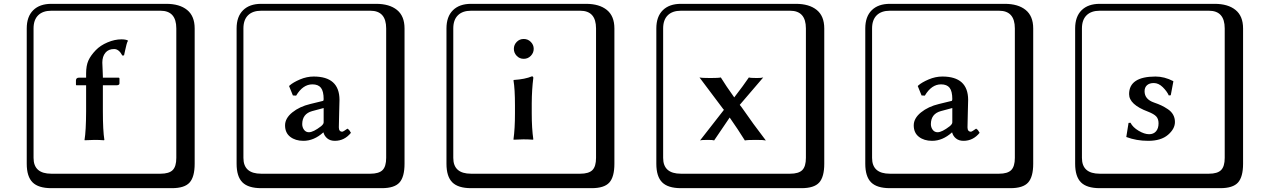

<svg xmlns="http://www.w3.org/2000/svg" viewBox="-20 -774 6633 1006"><path d="M481.9 -511.2Q505.9 -536.1 543.5 -552Q581.1 -567.9 616.2 -567.9Q638.2 -567.9 649.9 -562V-559.1Q646 -553.2 642.6 -539.6Q639.2 -525.9 635 -507.3Q630.9 -488.8 629.9 -483.9L621.1 -482.9Q603 -517.1 578.1 -517.1Q548.3 -517.1 532.2 -497.6Q516.1 -478 516.1 -445.8Q516.1 -438 517.6 -410.9Q519 -383.8 519 -374V-367.2H600.1Q606 -367.2 606 -361.8V-336.9Q606 -327.1 588.9 -327.1H519V-190.9Q519 -89.8 526.9 -41L524.9 -39.1Q501 -41 475.1 -41L423.8 -39.1L422.9 -41Q430.7 -86.9 431.2 -190.9V-327.1H380.9Q377.9 -327.1 377.9 -331.1V-352.1Q377.9 -367.2 395 -367.2H431.2V-389.2Q431.2 -430.2 443.1 -456.8Q455.1 -483.4 481.9 -511.2ZM249 -717.8Q204.1 -717.8 179.9 -693.8Q155.8 -669.9 155.8 -625V53.2Q155.8 136.2 249 136.2H820.8Q865.7 136.2 884.8 117.2Q903.8 98.1 903.8 53.2V-625Q903.8 -717.8 820.8 -717.8ZM1000 84Q1000 152.8 973.4 182.4Q946.8 211.9 880.9 211.9H249Q181.2 211.9 150.6 181.4Q120.1 150.9 120.1 84V-625Q120.1 -687 154.1 -720.5Q188 -753.9 249 -753.9H851.1Q920.9 -753.9 960.4 -721.9Q1000 -689.9 1000 -625Z M1675.8 -208 1615.7 -191.9Q1564 -177.7 1563.5 -124Q1563.5 -106.9 1573 -94Q1582.5 -81.1 1598.6 -81.1Q1621.6 -81.1 1662.6 -112.8Q1675.8 -124 1675.8 -132.8ZM1755.4 -106.9Q1755.4 -84 1773.4 -84Q1778.3 -84 1800.8 -100.1L1802.7 -98.1Q1810.5 -94.2 1818.8 -78.1Q1784.7 -36.1 1734.4 -36.1Q1710.4 -36.1 1695.1 -48.6Q1679.7 -61 1674.8 -80.1H1673.8Q1625 -36.1 1569.8 -36.1Q1527.8 -36.1 1500.7 -57.1Q1473.6 -78.1 1473.6 -117.2Q1473.6 -154.3 1511.7 -185.1Q1549.8 -215.8 1605.5 -229L1671.4 -245.1Q1675.3 -245.1 1675.8 -253.9Q1675.8 -295.9 1661.6 -314Q1647.5 -332 1616.7 -332Q1566.9 -332 1531.7 -272.9L1514.6 -273.9L1494.6 -323.2L1497.6 -326.2Q1515.6 -342.3 1551.5 -357.7Q1587.4 -373 1623.5 -373Q1758.3 -373 1758.8 -251Q1758.8 -249 1757.1 -184.6Q1755.4 -120.1 1755.4 -106.9ZM1348.6 -717.8Q1303.7 -717.8 1279.5 -693.8Q1255.4 -669.9 1255.4 -625V53.2Q1255.4 136.2 1348.6 136.2H1920.4Q1965.3 136.2 1984.4 117.2Q2003.4 98.1 2003.4 53.2V-625Q2003.4 -717.8 1920.4 -717.8ZM2099.6 84Q2099.6 152.8 2073 182.4Q2046.4 211.9 1980.5 211.9H1348.6Q1280.8 211.9 1250.2 181.4Q1219.7 150.9 1219.7 84V-625Q1219.7 -687 1253.7 -720.5Q1287.6 -753.9 1348.6 -753.9H1950.7Q2020.5 -753.9 2060.1 -721.9Q2099.6 -689.9 2099.6 -625Z M2448.2 -717.8Q2403.3 -717.8 2379.2 -693.8Q2355 -669.9 2355 -625V53.2Q2355 136.2 2448.2 136.2H3020Q3064.9 136.2 3084 117.2Q3103 98.1 3103 53.2V-625Q3103 -717.8 3020 -717.8ZM3199.2 84Q3199.2 152.8 3172.6 182.4Q3146 211.9 3080.1 211.9H2448.2Q2380.4 211.9 2349.9 181.4Q2319.3 150.9 2319.3 84V-625Q2319.3 -687 2353.3 -720.5Q2387.2 -753.9 2448.2 -753.9H3050.3Q3120.1 -753.9 3159.7 -721.9Q3199.2 -689.9 3199.2 -625ZM2687.3 -481.4Q2672.4 -497.1 2672.4 -518.1Q2672.4 -539.1 2687.3 -554.4Q2702.1 -569.8 2724.1 -569.8Q2746.1 -569.8 2761.2 -554.4Q2776.4 -539.1 2776.4 -518.1Q2776.4 -497.1 2761.2 -481.4Q2746.1 -465.8 2724.1 -465.8Q2702.1 -465.8 2687.3 -481.4ZM2678.2 -221.2Q2678.2 -309.1 2670.4 -353L2672.4 -355Q2731.4 -358.9 2767.1 -374Q2773.9 -374 2774.4 -366.2Q2766.6 -305.2 2766.1 -232.9V-180.2Q2766.1 -101.1 2774.4 -43.9L2772.5 -42Q2747.6 -43.9 2722.2 -43.9L2671.4 -42L2670.4 -43.9Q2678.2 -99.1 2678.2 -180.2Z M3772.9 -199.2 3769 -203.1 3645 -368.2Q3657.2 -365.2 3702.6 -365.2Q3744.6 -365.2 3756.8 -368.2Q3782.7 -325.7 3827.1 -263.7Q3876.5 -327.6 3903.8 -368.2Q3911.6 -365.2 3945.8 -365.2Q3970.7 -365.2 3979 -368.2L3856 -224.6L3866.7 -210.9Q3925.8 -125 3992.7 -38.1Q3981.4 -41 3940.9 -41Q3895 -41 3882.8 -38.1Q3846.7 -96.2 3803.2 -158.2Q3735.8 -59.6 3721.7 -38.1Q3714.8 -41 3689 -41Q3654.8 -41 3647.9 -38.1L3771 -195.8ZM3547.9 -717.8Q3502.9 -717.8 3478.8 -693.8Q3454.6 -669.9 3454.6 -625V53.2Q3454.6 136.2 3547.9 136.2H4119.6Q4164.6 136.2 4183.6 117.2Q4202.6 98.1 4202.6 53.2V-625Q4202.6 -717.8 4119.6 -717.8ZM4298.8 84Q4298.8 152.8 4272.2 182.4Q4245.6 211.9 4179.7 211.9H3547.9Q3480 211.9 3449.5 181.4Q3418.9 150.9 3418.9 84V-625Q3418.9 -687 3452.9 -720.5Q3486.8 -753.9 3547.9 -753.9H4149.9Q4219.7 -753.9 4259.3 -721.9Q4298.8 -689.9 4298.8 -625Z M4969.7 -208 4909.7 -191.9Q4857.9 -177.7 4857.4 -124Q4857.4 -106.9 4866.9 -94Q4876.5 -81.1 4892.6 -81.1Q4915.5 -81.1 4956.5 -112.8Q4969.7 -124 4969.7 -132.8ZM5049.3 -106.9Q5049.3 -84 5067.4 -84Q5072.3 -84 5094.7 -100.1L5096.7 -98.1Q5104.5 -94.2 5112.8 -78.1Q5078.6 -36.1 5028.3 -36.1Q5004.4 -36.1 4989 -48.6Q4973.6 -61 4968.8 -80.1H4967.8Q4918.9 -36.1 4863.8 -36.1Q4821.8 -36.1 4794.7 -57.1Q4767.6 -78.1 4767.6 -117.2Q4767.6 -154.3 4805.7 -185.1Q4843.8 -215.8 4899.4 -229L4965.3 -245.1Q4969.2 -245.1 4969.7 -253.9Q4969.7 -295.9 4955.6 -314Q4941.4 -332 4910.6 -332Q4860.8 -332 4825.7 -272.9L4808.6 -273.9L4788.6 -323.2L4791.5 -326.2Q4809.6 -342.3 4845.5 -357.7Q4881.3 -373 4917.5 -373Q5052.2 -373 5052.7 -251Q5052.7 -249 5051 -184.6Q5049.3 -120.1 5049.3 -106.9ZM4642.6 -717.8Q4597.7 -717.8 4573.5 -693.8Q4549.3 -669.9 4549.3 -625V53.2Q4549.3 136.2 4642.6 136.2H5214.4Q5259.3 136.2 5278.3 117.2Q5297.4 98.1 5297.4 53.2V-625Q5297.4 -717.8 5214.4 -717.8ZM5393.6 84Q5393.6 152.8 5366.9 182.4Q5340.3 211.9 5274.4 211.9H4642.6Q4574.7 211.9 4544.2 181.4Q4513.7 150.9 4513.7 84V-625Q4513.7 -687 4547.6 -720.5Q4581.5 -753.9 4642.6 -753.9H5244.6Q5314.5 -753.9 5354 -721.9Q5393.6 -689.9 5393.6 -625Z M5893.1 -129.9 5903.3 -130.9Q5915.5 -106.9 5945.8 -88.9Q5976.1 -70.8 6001 -70.8Q6023.9 -70.8 6037.1 -85.9Q6050.3 -101.1 6050.3 -127.9Q6050.3 -150.9 6038.3 -163.8Q6026.4 -176.8 5995.1 -189Q5896 -226.1 5896 -280.8Q5896 -372.6 6034.2 -373Q6081.1 -373 6127 -349.1L6127.9 -347.2L6114.3 -274.9L6104 -273.9Q6094.2 -295.9 6072.3 -317.4Q6050.3 -338.9 6025.4 -338.9Q6002.4 -338.9 5989.7 -327.4Q5977.1 -315.9 5977.1 -295.9Q5977.1 -253.9 6026.4 -236.8Q6049.3 -229 6065.2 -221.4Q6081.1 -213.9 6099.1 -201.9Q6117.2 -189.9 6126.7 -172.9Q6136.2 -155.8 6136.2 -134.8Q6136.2 -98.6 6099.6 -67.4Q6063 -36.1 5996.1 -36.1Q5934.1 -36.1 5881.3 -56.2ZM5742.2 -717.8Q5697.3 -717.8 5673.1 -693.8Q5648.9 -669.9 5648.9 -625V53.2Q5648.9 136.2 5742.2 136.2H6314Q6358.9 136.2 6377.9 117.2Q6397 98.1 6397 53.2V-625Q6397 -717.8 6314 -717.8ZM6493.2 84Q6493.2 152.8 6466.6 182.4Q6439.9 211.9 6374 211.9H5742.2Q5674.3 211.9 5643.8 181.4Q5613.3 150.9 5613.3 84V-625Q5613.3 -687 5647.2 -720.5Q5681.2 -753.9 5742.2 -753.9H6344.2Q6414.1 -753.9 6453.6 -721.9Q6493.2 -689.9 6493.2 -625Z"/></svg>

Font: Linux Biolinum Keyboard O
Style: Regular
Weight: 700
Designer: Philipp H. Poll
Foundry: Philipp H. Poll
Version: Version 0.6.1